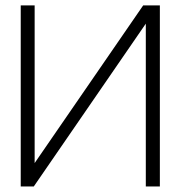

<svg xmlns="http://www.w3.org/2000/svg" viewBox="-20 -670 649 690"><path d="M104.5 -650.5V-84L494.5 -650.5H554.5V0H504V-585L101.5 0H54.5V-650.5Z"/></svg>

Font: Overused Grotesk Light
Style: Regular
Weight: 300
Version: Version 0.004